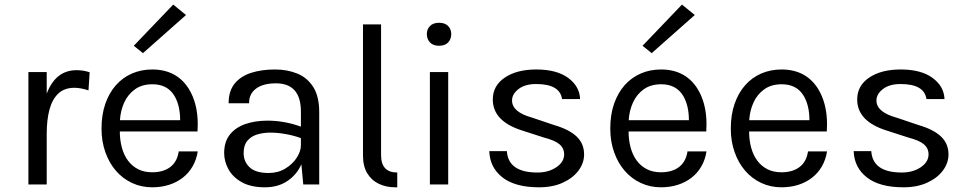

<svg xmlns="http://www.w3.org/2000/svg" viewBox="-20 -786 4122 818"><path d="M179 0H101V-479H179V-387Q217 -487 306 -487Q336 -487 362 -478L357 -401Q323 -412 297 -412Q255 -412 229 -388Q203 -364 191 -320Q179 -276 179 -216Z M628.5 12Q582 12 542.5 -6.5Q503 -25 474.2 -58Q445.5 -91 429 -137.2Q412.5 -183.5 412.5 -238Q412.5 -297.5 428.8 -344Q445 -390.5 473.8 -423Q502.5 -455.5 542.2 -472.8Q582 -490 628.5 -490Q731.5 -490 783.5 -409Q822.5 -346.5 822.5 -256.5Q822.5 -241.5 821.5 -226H490.5Q490.5 -189.5 499.2 -157.2Q508 -125 525.2 -101.8Q542.5 -78.5 568.2 -65.2Q594 -52 628.5 -52Q676 -52 705.5 -74.5Q735 -97 741.5 -141H822.5Q817 -105.5 800.5 -77Q784 -48.5 758.5 -28.8Q733 -9 700 1.5Q667 12 628.5 12ZM747.5 -274Q747.5 -336 723.5 -377Q694 -427 629.5 -427Q585 -427 555 -405.5Q525 -384 509.2 -349.2Q493.5 -314.5 491 -274ZM589 -559.5 550 -591 718 -766.5 772.5 -722Z M1109 12Q1048.5 12 1010 -9.8Q971.5 -31.5 953.2 -65Q935 -98.5 935 -134Q935 -182 959.2 -212.5Q983.5 -243 1025.2 -257.5Q1067 -272 1120 -272Q1191 -272 1262 -246.5V-310Q1262 -431 1155.5 -431Q1087 -431 1057 -395.5Q1041 -376.5 1041 -346H954Q954 -398.5 979.8 -430Q1005.5 -461.5 1050.2 -475.8Q1095 -490 1152 -490Q1204 -490 1246.8 -472.5Q1289.5 -455 1314.8 -415Q1340 -375 1340 -308V0H1272L1264 -86Q1245 -42.5 1205 -15.2Q1165 12 1109 12ZM1124 -49Q1164.5 -49 1195.5 -67.8Q1226.5 -86.5 1244.2 -114Q1262 -141.5 1262 -168V-197.5Q1231 -209 1196.2 -215Q1161.5 -221 1132 -221Q1102 -221 1076 -213.2Q1050 -205.5 1034 -186.5Q1018 -167.5 1018 -134Q1018 -97 1043.8 -73Q1069.5 -49 1124 -49Z M1526.5 -682H1603.5V-125Q1603.5 -51 1672.5 -51V12H1663.5Q1625.5 12 1594.2 -2.8Q1563 -17.5 1544.8 -47.5Q1526.5 -77.5 1526.5 -123Z M1889.5 0H1811.5V-479H1889.5ZM1850.5 -591Q1825.5 -591 1812 -605.2Q1798.5 -619.5 1798.5 -641Q1798.5 -661.5 1812 -675.2Q1825.5 -689 1850.5 -689Q1876 -689 1889.2 -675.2Q1902.5 -661.5 1902.5 -641Q1902.5 -619.5 1889.2 -605.2Q1876 -591 1850.5 -591Z M2276.5 12Q2175 12 2121 -30Q2067 -72 2064.5 -142H2139.5Q2145.5 -51 2269.5 -51Q2317 -51 2350.2 -73.5Q2383.5 -96 2383.5 -128Q2383.5 -154.5 2363.8 -171.2Q2344 -188 2297.5 -200L2204.5 -230Q2079.5 -269.5 2079.5 -362Q2079.5 -421 2130.8 -455.5Q2182 -490 2264.5 -490Q2352 -490 2400.8 -454Q2449.5 -418 2451.5 -364H2374.5Q2365.5 -428 2264.5 -428Q2216.5 -428 2189 -406.5Q2161.5 -385 2161.5 -358Q2161.5 -308.5 2246.5 -285L2341.5 -253Q2405 -234.5 2436.8 -204.2Q2468.5 -174 2468.5 -128Q2468.5 -91.5 2444.8 -59.5Q2421 -27.5 2378 -7.8Q2335 12 2276.5 12Z M2796 12Q2749.5 12 2710 -6.5Q2670.5 -25 2641.8 -58Q2613 -91 2596.5 -137.2Q2580 -183.5 2580 -238Q2580 -297.5 2596.2 -344Q2612.5 -390.5 2641.2 -423Q2670 -455.5 2709.8 -472.8Q2749.5 -490 2796 -490Q2899 -490 2951 -409Q2990 -346.5 2990 -256.5Q2990 -241.5 2989 -226H2658Q2658 -189.5 2666.8 -157.2Q2675.5 -125 2692.8 -101.8Q2710 -78.5 2735.8 -65.2Q2761.5 -52 2796 -52Q2843.5 -52 2873 -74.5Q2902.5 -97 2909 -141H2990Q2984.5 -105.5 2968 -77Q2951.5 -48.5 2926 -28.8Q2900.5 -9 2867.5 1.5Q2834.5 12 2796 12ZM2915 -274Q2915 -336 2891 -377Q2861.5 -427 2797 -427Q2752.5 -427 2722.5 -405.5Q2692.5 -384 2676.8 -349.2Q2661 -314.5 2658.5 -274ZM2756.5 -559.5 2717.5 -591 2885.5 -766.5 2940 -722Z M3309.5 12Q3263 12 3223.5 -6.5Q3184 -25 3155.2 -58Q3126.5 -91 3110 -137.2Q3093.5 -183.5 3093.5 -238Q3093.5 -297.5 3109.8 -344Q3126 -390.5 3154.8 -423Q3183.5 -455.5 3223.2 -472.8Q3263 -490 3309.5 -490Q3412.5 -490 3464.5 -409Q3503.5 -346.5 3503.5 -256.5Q3503.5 -241.5 3502.5 -226H3171.5Q3171.5 -189.5 3180.2 -157.2Q3189 -125 3206.2 -101.8Q3223.5 -78.5 3249.2 -65.2Q3275 -52 3309.5 -52Q3357 -52 3386.5 -74.5Q3416 -97 3422.5 -141H3503.5Q3498 -105.5 3481.5 -77Q3465 -48.5 3439.5 -28.8Q3414 -9 3381 1.5Q3348 12 3309.5 12ZM3428.5 -274Q3428.5 -336 3404.5 -377Q3375 -427 3310.5 -427Q3266 -427 3236 -405.5Q3206 -384 3190.2 -349.2Q3174.5 -314.5 3172 -274Z M3829 12Q3727.5 12 3673.5 -30Q3619.5 -72 3617 -142H3692Q3698 -51 3822 -51Q3869.5 -51 3902.8 -73.5Q3936 -96 3936 -128Q3936 -154.5 3916.2 -171.2Q3896.5 -188 3850 -200L3757 -230Q3632 -269.5 3632 -362Q3632 -421 3683.2 -455.5Q3734.5 -490 3817 -490Q3904.5 -490 3953.2 -454Q4002 -418 4004 -364H3927Q3918 -428 3817 -428Q3769 -428 3741.5 -406.5Q3714 -385 3714 -358Q3714 -308.5 3799 -285L3894 -253Q3957.5 -234.5 3989.2 -204.2Q4021 -174 4021 -128Q4021 -91.5 3997.2 -59.5Q3973.5 -27.5 3930.5 -7.8Q3887.5 12 3829 12Z"/></svg>

Font: Betina Sans
Style: Regular
Weight: 400
Designer: Jonathan Pinhorn (font) & Cristiano Sobral (main changes)
Version: Version 2.001;April 28, 2021;FontCreator 13.0.0.2655 32-bit;